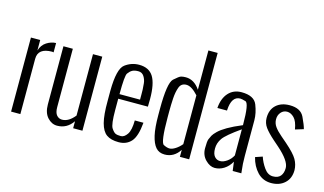

<svg xmlns="http://www.w3.org/2000/svg" viewBox="-96 -1146 2476 1465"><g transform="rotate(15 1142.0 -413.0)"><path d="M58.6 0V-585H131.8V-502.4Q145.5 -547.9 181.2 -570.6Q216.8 -593.3 254.9 -594.2V-520.5Q249.5 -522.5 243.7 -522.5Q131.8 -522.5 131.8 -436.5V0Z M424.8 13.2Q381.3 13.2 348.4 -23.2Q315.4 -59.6 315.4 -125.5V-585H389.6V-124Q389.6 -80.6 406.7 -60.8Q423.8 -41 449.2 -41Q501.5 -41 548.8 -100.1V-585H622.1V0H548.8V-55.2Q502 13.2 424.8 13.2Z M910.6 -598.1Q989.3 -598.1 1023.7 -542.5Q1058.1 -486.8 1058.1 -366.7Q1058.1 -330.1 1057.1 -306.6H822.8V-217.3Q822.8 -103 840.6 -75.9Q858.4 -48.8 873 -42.5Q887.7 -36.1 915 -36.1Q942.4 -36.1 964.8 -69.1Q987.3 -102.1 987.8 -179.2H1056.2Q1046.4 -69.3 1009.3 -28.1Q972.2 13.2 910.6 13.2Q849.1 13.2 814.7 -11.5Q780.3 -36.1 764.2 -97.4Q748 -158.7 749 -269.5V-351.1Q750.5 -523.4 800.5 -560.8Q850.6 -598.1 910.6 -598.1ZM823.2 -342.8H985.4Q984.9 -362.3 985.4 -382.3Q985.8 -402.3 984.9 -422.6Q983.9 -442.9 981.2 -470.9Q978.5 -499 962.9 -523.9Q947.3 -548.8 917.5 -548.8Q887.2 -548.8 869.9 -539.1Q852.5 -529.3 837.9 -509Q823.2 -488.8 823.2 -342.8Z M1279.3 -598.1Q1345.7 -598.1 1392.1 -529.8V-840.3H1465.3V0H1392.1V-55.2Q1348.1 13.2 1273.9 13.2Q1229 13.2 1203.4 -16.6Q1177.7 -46.4 1164.1 -105.7Q1150.4 -165 1150.4 -266.6V-313Q1150.4 -520 1188.7 -554.9Q1227.1 -589.8 1242.7 -594Q1258.3 -598.1 1279.3 -598.1ZM1223.6 -312.5V-266.1Q1223.6 -68.8 1251 -54.9Q1278.3 -41 1298.3 -41Q1318.4 -41 1344.2 -57.4Q1370.1 -73.7 1392.1 -100.1V-485.8Q1339.8 -543.9 1298.8 -543.9Q1257.8 -543.9 1243.9 -506.3Q1230 -468.8 1226.8 -417.5Q1223.6 -366.2 1223.6 -312.5Z M1722.7 -548.8Q1653.8 -548.8 1647.9 -437.5V-434.1H1571.8Q1577.6 -510.7 1616.9 -554.4Q1656.2 -598.1 1720.2 -598.1Q1819.3 -598.1 1844 -535.2Q1868.7 -472.2 1868.7 -416V-134.8Q1868.7 -69.3 1875.5 -18.6L1877.4 0H1809.1L1799.8 -70.8Q1776.4 -29.8 1741.9 -8.3Q1707.5 13.2 1669.4 13.2Q1631.3 13.2 1595.9 -22.7Q1560.5 -58.6 1560.5 -113.3Q1560.5 -168 1567.4 -185.1Q1574.2 -202.1 1582.3 -217Q1590.3 -231.9 1613.8 -254.9Q1637.2 -277.8 1680.7 -303.2Q1724.1 -328.6 1794.4 -357.9V-362.8Q1794.4 -530.8 1764.9 -539.8Q1735.4 -548.8 1722.7 -548.8ZM1794.4 -119.1V-325.2Q1686.5 -249.5 1660.4 -211.9Q1634.3 -174.3 1634.3 -131.3Q1634.3 -88.4 1651.9 -68.1Q1669.4 -47.9 1695.3 -47.9Q1721.2 -47.9 1749.8 -67.9Q1778.3 -87.9 1794.4 -119.1Z M2194.3 -126.5Q2194.3 -182.6 2094.2 -270.5L2051.8 -307.6Q2003.4 -350.1 1978.8 -383.5Q1954.1 -417 1954.1 -458.5Q1954.1 -524.4 1994.1 -560.8Q2034.2 -597.2 2101.1 -597.2Q2187.5 -597.2 2215.6 -538.1Q2243.7 -479 2251 -448.7L2186 -428.7Q2175.8 -491.7 2149.7 -518.1Q2123.5 -544.4 2094.2 -544.4Q2064.9 -544.4 2045.7 -522.2Q2026.4 -500 2026.4 -467.8Q2026.4 -435.5 2045.2 -409.2Q2064 -382.8 2099.6 -352.5L2146 -312.5Q2217.8 -250 2240 -210.9Q2262.2 -171.9 2263.2 -127.9Q2263.2 -62.5 2221.9 -24.7Q2180.7 13.2 2115.2 13.2Q2049.8 13.2 2006.6 -32Q1963.4 -77.1 1946.3 -146.5L2002.4 -165.5Q2016.1 -122.6 2045.4 -81.1Q2074.7 -39.6 2115.2 -39.6Q2155.8 -39.6 2175 -63Q2194.3 -86.4 2194.3 -126.5Z"/></g></svg>

Font: Oswald-Light
Style: Light
Weight: 300
Designer: vernon adams
Foundry: vernon adams
Version: Version ; ttfautohint (v0.92.18-e454-dirty) -l 8 -r 50 -G 20